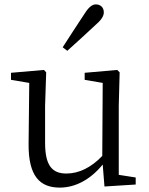

<svg xmlns="http://www.w3.org/2000/svg" viewBox="-20 -839 679 873"><path d="M286 -608C332 -649 375 -689 417 -728C446 -753 452 -770 452 -783C452 -807 435 -819 416 -819C400 -819 384 -808 364 -776C332 -727 298 -676 265 -624ZM520 -44V-358L524 -510L513 -521L365 -508V-476L447 -462L445 -130C394 -77 339 -50 282 -50C217 -50 185 -86 185 -190V-358L190 -510L180 -521L30 -508V-476L113 -462L110 -184C109 -37 162 14 252 14C322 14 391 -22 447 -91L455 9L597 0V-32Z"/></svg>

Font: Noto Serif CJK JP
Style: Regular
Weight: 400
Designer: Ryoko NISHIZUKA 西塚涼子 (kana & ideographs); Frank Grießhammer (Latin, Greek & Cyrillic); Wenlong ZHANG 张文龙 (bopomofo); San
Foundry: Adobe Systems Incorporated
Version: Version 1.000;PS 1;hotconv 16.6.53;makeotf.lib2.5.65590